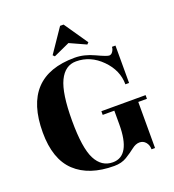

<svg xmlns="http://www.w3.org/2000/svg" viewBox="-138 -858 885 979"><g transform="rotate(-20 304.0 -368.0)"><path d="M221 -614 212 -623 299 -751H318L406 -623L397 -614L309 -654ZM315 15Q179 15 104.5 -55Q30 -125 30 -270Q30 -573 313 -573Q364 -573 417.5 -548Q471 -523 483 -523Q495 -523 503 -535.5Q511 -548 511 -560H530V-357H510Q510 -433 450.5 -493Q391 -553 313 -553Q253 -553 222 -488.5Q191 -424 191 -275.5Q191 -127 222.5 -66Q254 -5 315 -5Q411 -5 411 -176V-250H348V-270H588V-250H541V0H522Q522 -23 509 -38.5Q496 -54 475.5 -54Q455 -54 433.5 -37Q412 -20 383.5 -2.5Q355 15 315 15Z"/></g></svg>

Font: Rozha One
Style: Regular
Weight: 400
Designer: Tim Donaldson, Indian Type Foundry
Foundry: Indian Type Foundry
Version: Version 1.301;PS 1.0;hotconv 1.0.78;makeotf.lib2.5.61930; tt